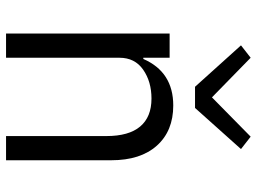

<svg xmlns="http://www.w3.org/2000/svg" viewBox="-127 -722 849 635"><g transform="rotate(90 297.5 -404.5)"><path d="M337 -625H267L130 -777L171 -809L302 -681L432 -809L473 -777ZM91 0V-541H171V-454H175Q218 -553 329 -553Q413 -553 461.5 -499Q510 -445 510 -348V0H430V-332Q430 -406 398.5 -443.5Q367 -481 306 -481Q250 -481 210.5 -453.5Q171 -426 171 -375V0Z"/></g></svg>

Font: IBM Plex Sans SC
Style: Regular
Weight: 400
Designer: Mike Abbink; Paul van der Laan; Pieter van Rosmalen; Eunyou Noh; Wujin Sim; Chorong Kim; Dohee Lee; Yejin We; Jinhee Kim
Foundry: Sandoll Inc.
Version: Version 1.000